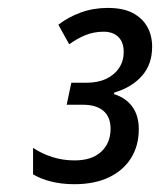

<svg xmlns="http://www.w3.org/2000/svg" viewBox="-20 -874 404 485"><path d="M168 -408.7Q136.2 -408.7 109.6 -415.3Q83 -421.9 63.5 -433.6V-500.5Q85.4 -485.8 112.1 -477.3Q138.7 -468.8 168.5 -468.8Q211.9 -468.8 235.6 -490.7Q259.3 -512.7 259.3 -548.8Q259.3 -578.6 241.2 -594Q223.1 -609.4 189.9 -609.4H148.4L160.2 -665H198.2Q227.5 -665 248.5 -675Q269.5 -685.1 281 -702.6Q292.5 -720.2 292.5 -742.7Q292.5 -767.6 278.6 -781Q264.6 -794.4 239.7 -793.9Q216.3 -793.5 195.8 -785.2Q175.3 -776.9 154.8 -762.2L127.4 -811.5Q152.8 -831.1 184.3 -842.5Q215.8 -854 252.4 -854Q291 -854 315.4 -841.1Q339.8 -828.1 352.1 -806.2Q364.3 -784.2 364.3 -755.9Q364.3 -711.4 338.6 -682.4Q313 -653.3 268.6 -640.1L268.1 -636.2Q297.9 -627 314.2 -604.5Q330.6 -582 330.6 -547.9Q330.6 -505.9 311 -474.6Q291.5 -443.4 255.1 -426Q218.8 -408.7 168 -408.7Z"/></svg>

Font: Open Sans SemiCondensed Medium
Style: Italic
Weight: 500
Width: 4
Italic angle: -12°
Designer: Monotype Design Team
Foundry: Monotype Imaging Inc.
Version: Version 3.000